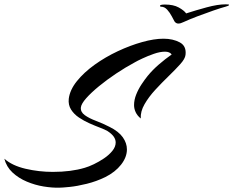

<svg xmlns="http://www.w3.org/2000/svg" viewBox="-38 -835 1079 888"><path d="M237 33Q204 34 164 27.5Q124 21 86 5Q48 -11 20 -37Q-8 -63 -18 -101Q18 -69 80 -54.5Q142 -40 206 -40Q291 -40 354 -59Q372 -64 396 -75.5Q420 -87 443 -102.5Q466 -118 481.5 -137Q497 -156 497 -176Q497 -190 488 -203Q479 -216 459 -229Q447 -236 424.5 -244.5Q402 -253 376 -264.5Q350 -276 327 -291.5Q304 -307 290.5 -328.5Q277 -350 280 -378Q285 -419 317.5 -459.5Q350 -500 399.5 -535.5Q449 -571 506.5 -598Q564 -625 619.5 -640.5Q675 -656 718 -656Q762 -656 793.5 -639Q825 -622 820 -581Q818 -563 795.5 -538Q773 -513 742 -483Q711 -453 680.5 -420Q650 -387 630.5 -353Q611 -319 613 -287Q597 -300 589.5 -316Q582 -332 582 -349Q582 -373 592 -398Q602 -423 617 -445.5Q632 -468 645 -484Q668 -512 697 -537Q726 -562 756 -583Q747 -596 725 -596Q702 -596 673.5 -586Q645 -576 620.5 -564.5Q596 -553 586 -547Q543 -524 499.5 -495Q456 -466 419.5 -436Q383 -406 360.5 -380.5Q338 -355 336 -338Q334 -317 354 -302.5Q374 -288 406 -276Q438 -264 469 -248Q511 -227 530 -200Q549 -173 549 -144Q549 -108 522 -73.5Q495 -39 449 -16Q408 4 363.5 15Q319 26 284.5 29.5Q250 33 237 33ZM787 -726Q776 -726 769 -736Q765 -743 756.5 -759.5Q748 -776 735.5 -790Q723 -804 707 -804Q702 -804 702 -808Q702 -814 725 -814Q764 -814 788.5 -800.5Q813 -787 823 -773Q866 -787 917.5 -801Q969 -815 1006 -815Q1024 -815 1021 -812Q1021 -808 1005 -804Q986 -799 949.5 -786.5Q913 -774 875 -759.5Q837 -745 811 -733Q797 -726 787 -726Z"/></svg>

Font: Arizonia
Style: Regular
Weight: 400
Designer: Robert E. Leuschke
Foundry: Robert E. Leuschke
Version: Version 1.010; ttfautohint (v1.8.4.7-5d5b)